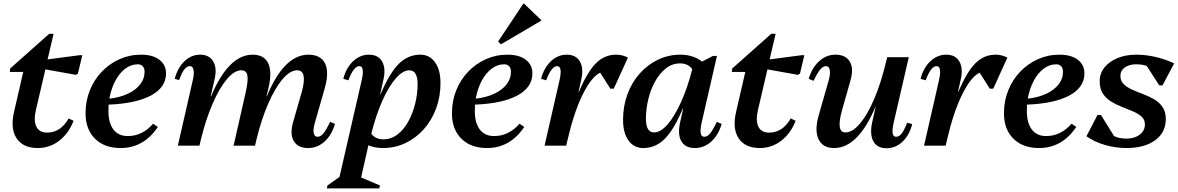

<svg xmlns="http://www.w3.org/2000/svg" viewBox="-20 -802 6487 1057"><path d="M188 13Q107 13 71.5 -40.5Q36 -94 57 -185L108 -406H34L36 -425L251 -616H275L242 -475L417 -498H433L409 -397L398 -390L230 -420L178 -198Q164 -138 180 -105Q196 -72 239 -72Q314 -72 358 -150L385 -137Q358 -67 305.5 -27Q253 13 188 13Z M644 13Q555 13 503 -38.5Q451 -90 451 -178Q451 -246 474.5 -304.5Q498 -363 540 -407Q582 -451 637.5 -476Q693 -501 757 -501Q821 -501 857.5 -473Q894 -445 894 -398Q894 -321 811.5 -276.5Q729 -232 578 -226Q577 -209 577 -191Q577 -125 604.5 -89Q632 -53 683 -53Q764 -53 823 -121L849 -103Q771 13 644 13ZM739 -448Q701 -448 669 -423.5Q637 -399 614.5 -356.5Q592 -314 582 -259Q638 -265 682 -285Q726 -305 751 -336.5Q776 -368 776 -407Q776 -426 766 -437Q756 -448 739 -448Z M959 0 1041 -359Q1050 -396 1045.5 -417Q1041 -438 1026 -438Q1009 -438 995 -420Q981 -402 966 -361L942 -368Q957 -428 995 -464.5Q1033 -501 1082 -501Q1132 -501 1154 -463.5Q1176 -426 1161 -364L1140 -272H1142Q1238 -501 1371 -501Q1434 -501 1456.5 -453.5Q1479 -406 1458 -317L1447 -272H1449Q1544 -501 1678 -501Q1746 -501 1769.5 -452.5Q1793 -404 1768 -317L1714 -128Q1703 -92 1707 -70.5Q1711 -49 1728 -49Q1745 -49 1760.5 -67.5Q1776 -86 1797 -131L1824 -120Q1806 -58 1766.5 -22.5Q1727 13 1677 13Q1620 13 1597.5 -25Q1575 -63 1593 -128L1640 -291Q1675 -415 1616 -415Q1577 -415 1535 -365.5Q1493 -316 1455.5 -229Q1418 -142 1391 -30L1384 0H1266L1332 -291Q1347 -357 1342 -386Q1337 -415 1309 -415Q1270 -415 1228.5 -365.5Q1187 -316 1149.5 -229Q1112 -142 1085 -30L1078 0Z M2088 13Q2045 13 2008 -2L1968 175L2072 219L2068 235H1779L1783 219L1849 172L1971 -359Q1989 -438 1958 -438Q1927 -438 1898 -360L1870 -368Q1885 -428 1923.5 -464.5Q1962 -501 2011 -501Q2062 -501 2083.5 -463.5Q2105 -426 2091 -364L2073 -283H2075Q2124 -399 2175 -450Q2226 -501 2294 -501Q2345 -501 2375 -459Q2405 -417 2405 -345Q2405 -270 2381 -205Q2357 -140 2313.5 -91Q2270 -42 2212.5 -14.5Q2155 13 2088 13ZM2233 -415Q2198 -415 2159 -370.5Q2120 -326 2085 -247.5Q2050 -169 2024 -66Q2047 -35 2090 -35Q2133 -35 2168 -61.5Q2203 -88 2227.5 -132.5Q2252 -177 2265.5 -231Q2279 -285 2279 -339Q2279 -415 2233 -415Z M2661 13Q2572 13 2520 -38.5Q2468 -90 2468 -178Q2468 -246 2491.5 -304.5Q2515 -363 2557 -407Q2599 -451 2654.5 -476Q2710 -501 2774 -501Q2838 -501 2874.5 -473Q2911 -445 2911 -398Q2911 -321 2828.5 -276.5Q2746 -232 2595 -226Q2594 -209 2594 -191Q2594 -125 2621.5 -89Q2649 -53 2700 -53Q2781 -53 2840 -121L2866 -103Q2788 13 2661 13ZM2756 -448Q2718 -448 2686 -423.5Q2654 -399 2631.5 -356.5Q2609 -314 2599 -259Q2655 -265 2699 -285Q2743 -305 2768 -336.5Q2793 -368 2793 -407Q2793 -426 2783 -437Q2773 -448 2756 -448ZM2738 -558 2722 -573 2861 -782H2865L2959 -692V-688Z M2978 0 3060 -359Q3078 -438 3047 -438Q3016 -438 2987 -360L2959 -368Q2974 -428 3012.5 -464.5Q3051 -501 3100 -501Q3151 -501 3172.5 -463.5Q3194 -426 3180 -364L3165 -297H3167Q3214 -407 3261 -454Q3308 -501 3372 -501Q3406 -501 3437 -485L3359 -314H3340L3284 -402Q3236 -379 3188 -282Q3140 -185 3105 -34L3097 0Z M3521 13Q3470 13 3440 -28.5Q3410 -70 3410 -142Q3410 -217 3434 -282.5Q3458 -348 3501.5 -397Q3545 -446 3602.5 -473.5Q3660 -501 3726 -501Q3796 -501 3845 -463L3905 -494H3927L3843 -128Q3825 -49 3857 -49Q3874 -49 3889.5 -67.5Q3905 -86 3926 -131L3953 -120Q3935 -58 3895.5 -22.5Q3856 13 3806 13Q3752 13 3730.5 -25Q3709 -63 3725 -132L3741 -204H3739Q3690 -88 3639.5 -37.5Q3589 13 3521 13ZM3536 -148Q3536 -73 3581 -73Q3617 -73 3655.5 -117.5Q3694 -162 3729.5 -240.5Q3765 -319 3791 -421Q3768 -453 3724 -453Q3681 -453 3646.5 -426Q3612 -399 3587 -354.5Q3562 -310 3549 -256Q3536 -202 3536 -148Z M4163 13Q4082 13 4046.5 -40.5Q4011 -94 4032 -185L4083 -406H4009L4011 -425L4226 -616H4250L4217 -475L4392 -498H4408L4384 -397L4373 -390L4205 -420L4153 -198Q4139 -138 4155 -105Q4171 -72 4214 -72Q4289 -72 4333 -150L4360 -137Q4333 -67 4280.5 -27Q4228 13 4163 13Z M4572 13Q4509 13 4486 -36Q4463 -85 4488 -170L4542 -359Q4552 -395 4548 -416.5Q4544 -438 4528 -438Q4511 -438 4495.5 -419.5Q4480 -401 4459 -357L4432 -368Q4450 -429 4489.5 -465Q4529 -501 4579 -501Q4636 -501 4658.5 -462.5Q4681 -424 4662 -359L4616 -197Q4581 -73 4634 -73Q4673 -73 4714.5 -122Q4756 -171 4793 -258Q4830 -345 4857 -458L4864 -487H4983L4900 -127Q4882 -49 4913 -49Q4930 -49 4944 -67Q4958 -85 4974 -126L5002 -119Q4986 -57 4948 -21.5Q4910 14 4860 14Q4808 14 4787.5 -25Q4767 -64 4782 -131L4801 -215H4800Q4704 13 4572 13Z M5067 0 5149 -359Q5167 -438 5136 -438Q5105 -438 5076 -360L5048 -368Q5063 -428 5101.5 -464.5Q5140 -501 5189 -501Q5240 -501 5261.5 -463.5Q5283 -426 5269 -364L5254 -297H5256Q5303 -407 5350 -454Q5397 -501 5461 -501Q5495 -501 5526 -485L5448 -314H5429L5373 -402Q5325 -379 5277 -282Q5229 -185 5194 -34L5186 0Z M5700 13Q5611 13 5559 -38.5Q5507 -90 5507 -178Q5507 -246 5530.5 -304.5Q5554 -363 5596 -407Q5638 -451 5693.5 -476Q5749 -501 5813 -501Q5877 -501 5913.5 -473Q5950 -445 5950 -398Q5950 -321 5867.5 -276.5Q5785 -232 5634 -226Q5633 -209 5633 -191Q5633 -125 5660.5 -89Q5688 -53 5739 -53Q5820 -53 5879 -121L5905 -103Q5827 13 5700 13ZM5795 -448Q5757 -448 5725 -423.5Q5693 -399 5670.5 -356.5Q5648 -314 5638 -259Q5694 -265 5738 -285Q5782 -305 5807 -336.5Q5832 -368 5832 -407Q5832 -426 5822 -437Q5812 -448 5795 -448Z M6181 13Q6122 13 6063 -4Q6004 -21 5961 -52L6022 -169H6041L6113 -53Q6140 -39 6182 -39Q6226 -39 6254.5 -61Q6283 -83 6283 -117Q6283 -143 6265 -159.5Q6247 -176 6219 -188Q6191 -200 6159 -212.5Q6127 -225 6098.5 -242Q6070 -259 6052 -286Q6034 -313 6034 -355Q6034 -398 6060 -430.5Q6086 -463 6131.5 -482Q6177 -501 6236 -501Q6289 -501 6343.5 -488Q6398 -475 6444 -453L6380 -332H6362L6293 -439Q6268 -448 6235 -448Q6196 -448 6172 -430.5Q6148 -413 6148 -384Q6148 -357 6166 -339Q6184 -321 6212.5 -308.5Q6241 -296 6273 -284Q6305 -272 6333.5 -255.5Q6362 -239 6380 -213Q6398 -187 6398 -147Q6398 -73 6339.5 -30Q6281 13 6181 13Z"/></svg>

Font: Platypi Medium
Style: Italic
Weight: 500
Italic angle: -13°
Designer: David Sargent
Foundry: Bolt Cutter Type
Version: Version 1.200; ttfautohint (v1.8.4.7-5d5b)